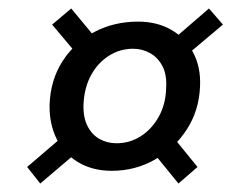

<svg xmlns="http://www.w3.org/2000/svg" viewBox="-20 -524 573 453"><path d="M244 -121Q198 -121 164 -141.5Q130 -162 113 -197.5Q96 -233 97 -277Q99 -335 127.5 -379.5Q156 -424 202.5 -448.5Q249 -473 306 -473Q350 -473 383.5 -454Q417 -435 435.5 -400.5Q454 -366 452 -321Q450 -264 421 -219Q392 -174 345.5 -147.5Q299 -121 244 -121ZM75 -91 44 -130 141 -213 175 -176ZM401 -91 336 -171 381 -210 446 -130ZM255 -186Q286 -186 312 -202.5Q338 -219 354.5 -248.5Q371 -278 372 -316Q374 -348 363 -368.5Q352 -389 333.5 -399Q315 -409 294 -409Q263 -409 237 -392.5Q211 -376 195 -347Q179 -318 177 -278Q176 -247 186.5 -226.5Q197 -206 215 -196Q233 -186 255 -186ZM171 -385 103 -466 148 -504 216 -422ZM405 -381 377 -421 473 -504 506 -466Z"/></svg>

Font: DM Sans 16pt
Style: Italic
Weight: 400
Italic angle: -10°
Version: Version 4.004;gftools[0.9.30]